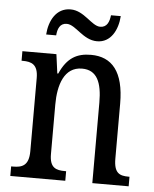

<svg xmlns="http://www.w3.org/2000/svg" viewBox="-53 -776 659 821"><g transform="rotate(5 277.0 -366.0)"><path d="M341 -606C400 -606 429 -662 433 -722H391C388 -695 379 -669 349 -669C312 -669 276 -732 217 -732C155 -732 126 -675 122 -616H165C167 -643 176 -669 206 -669C245 -669 280 -606 341 -606ZM22 0H258V-41H253C215 -41 187 -49 187 -108V-321C187 -405 211 -484 288 -484C352 -484 374 -432 374 -346V0H530V-41H526C488 -41 463 -50 463 -113V-349C463 -486 411 -546 321 -546C261 -546 219 -524 188 -454H184L173 -536H27V-495H32C69 -495 98 -486 98 -427V-113C98 -50 68 -41 30 -41H22Z"/></g></svg>

Font: Noto Serif Myanmar Condensed
Style: Regular
Weight: 400
Width: 3
Designer: Ben Mitchell and the Monotype Design Team
Foundry: Monotype Imaging Inc.
Version: Version 2.106